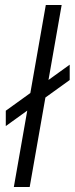

<svg xmlns="http://www.w3.org/2000/svg" viewBox="-20 -743 297 763"><path d="M35 0 162 -723H225L98 0ZM3 -242V-303L257 -486V-425Z"/></svg>

Font: Archivo Expanded ExtraLight
Style: Italic
Weight: 250
Width: 7
Italic angle: -10°
Designer: Hector Gatti
Foundry: Omnibus-Type
Version: Version 2.001